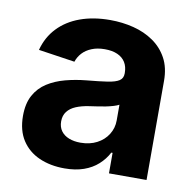

<svg xmlns="http://www.w3.org/2000/svg" viewBox="-67 -619 713 698"><g transform="rotate(10 289.0 -270.0)"><path d="M214.4 10.3Q162.1 10.3 121.1 -7.8Q80.1 -25.9 56.6 -62Q33.2 -98.1 33.2 -151.9Q33.2 -197.3 49.8 -227.8Q66.4 -258.3 95.5 -276.9Q124.5 -295.4 161.4 -305.2Q198.2 -314.9 238.3 -318.8Q285.6 -323.2 314.7 -327.6Q343.8 -332 357.2 -340.8Q370.6 -349.6 370.6 -367.2V-369.6Q370.6 -392.6 360.6 -408.7Q350.6 -424.8 331.5 -433.3Q312.5 -441.9 284.7 -441.9Q256.8 -441.9 236.1 -433.3Q215.3 -424.8 202.1 -410.4Q189 -396 183.1 -377.9L48.8 -397.9Q61.5 -446.3 93.8 -480.2Q126 -514.2 174.8 -532Q223.6 -549.8 285.6 -549.8Q330.6 -549.8 372.1 -539.3Q413.6 -528.8 446 -506.3Q478.5 -483.9 497.3 -449.2Q516.1 -414.6 516.1 -365.7V0H377.4V-75.7H372.6Q359.4 -50.3 337.6 -30.8Q315.9 -11.2 285.4 -0.5Q254.9 10.3 214.4 10.3ZM255.4 -91.8Q290 -91.8 316.2 -105.5Q342.3 -119.1 356.9 -142.6Q371.6 -166 371.6 -194.3V-252.4Q364.7 -248.5 352.1 -244.6Q339.4 -240.7 323.5 -237.5Q307.6 -234.4 292 -232.2Q276.4 -230 263.7 -228Q236.8 -224.1 216.3 -215.6Q195.8 -207 184.6 -192.4Q173.3 -177.7 173.3 -156.2Q173.3 -135.3 183.8 -120.8Q194.3 -106.4 212.9 -99.1Q231.4 -91.8 255.4 -91.8Z"/></g></svg>

Font: Inter 16pt
Style: Bold
Weight: 700
Version: Version 4.001;git-66647c0bb